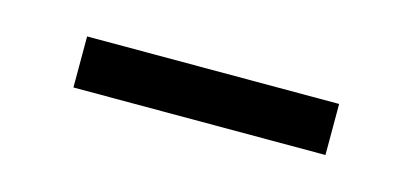

<svg xmlns="http://www.w3.org/2000/svg" viewBox="-25 -709 434 202"><g transform="rotate(15 192.0 -608.0)"><path d="M54.7 -580.5V-636.1H329.2V-580.5Z"/></g></svg>

Font: Anek Odia Medium
Style: Regular
Weight: 500
Designer: Yesha Goshar & Mahesh Sahu (Odia), Yesha Goshar (Latin)
Foundry: Ek Type
Version: Version 1.003